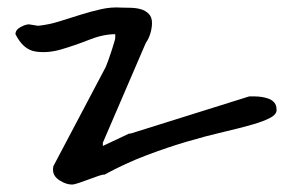

<svg xmlns="http://www.w3.org/2000/svg" viewBox="-20 -494 774 515"><path d="M122.1 -39.1Q122.1 -41 122.6 -44.9Q123 -48.8 124 -49.8L263.7 -314.5Q266.6 -321.3 271 -333.5Q275.4 -345.7 279.3 -357.9Q283.2 -370.1 286.1 -379.9Q289.1 -389.6 289.1 -391.6V-402.3Q256.8 -402.3 218.8 -387.2Q180.7 -372.1 143.6 -361.3Q106.4 -350.6 74.2 -356Q42 -361.3 21.5 -402.3Q21.5 -414.1 35.2 -421.4Q48.8 -428.7 57.6 -428.7Q59.6 -428.7 69.8 -426.8Q80.1 -424.8 82 -424.8Q110.4 -427.7 138.7 -436.5Q167 -445.3 194.8 -454.1Q222.7 -462.9 250.5 -469.2Q278.3 -475.6 305.7 -473.6Q317.4 -473.6 331.5 -473.1Q345.7 -472.7 357.9 -469.2Q370.1 -465.8 378.9 -457Q387.7 -448.2 387.7 -432.6Q387.7 -418.9 383.3 -404.3Q378.9 -389.6 371.1 -378.9L255.9 -111.3V-102.5L326.2 -135.7H330.1L648.4 -235.4H664.1Q671.9 -235.4 682.1 -233.9Q692.4 -232.4 701.2 -229Q710 -225.6 715.8 -218.8Q721.7 -211.9 721.7 -201.2Q723.6 -188.5 706.1 -178.7Q688.5 -168.9 656.2 -159.7Q624 -150.4 579.6 -140.1Q535.2 -129.9 483.4 -114.7Q431.6 -99.6 374.5 -78.1Q317.4 -56.6 259.8 -25.4Q256.8 -26.4 245.1 -22.5Q233.4 -18.6 219.2 -13.2Q205.1 -7.8 191.9 -3.4Q178.7 1 172.9 1Q157.2 1 139.6 -10.3Q122.1 -21.5 122.1 -39.1Z"/></svg>

Font: Covered By Your Grace
Style: Regular
Weight: 400
Designer: Kimberly Geswein
Foundry: Kimberly Geswein
Version: Version 1.0